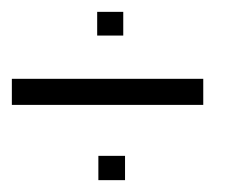

<svg xmlns="http://www.w3.org/2000/svg" viewBox="-21 -332 394 324"><path d="M143 -272V-312H187V-272ZM-1 -155V-199H322V-155ZM145 -28V-69H190V-28Z"/></svg>

Font: Chathura
Style: ExtraBold
Weight: 800
Designer: Appaji Ambarisha Darbha
Foundry: Aditya Fonts
Version: Version 1.001 2016